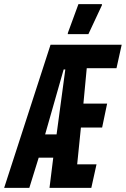

<svg xmlns="http://www.w3.org/2000/svg" viewBox="-60 -903 605 923"><path d="M-40 0 183 -688H525L500 -575H357L341 -405H455L431 -290H329L311 -113H404L379 0H178L196 -145H126L81 0ZM157 -257H212L254 -569H246ZM266 -739V-744L317 -883H430V-878L365 -739Z"/></svg>

Font: Saira Ultra Condensed ExtraBold
Style: Italic
Weight: 800
Width: 1
Italic angle: -12°
Designer: Hector Gatti with collaboration of the Omnibus-Type team
Foundry: Omnibus-Type
Version: Version 1.001; ttfautohint (v1.8)